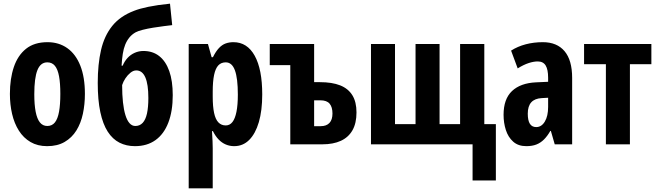

<svg xmlns="http://www.w3.org/2000/svg" viewBox="-20 -787 3585 1047"><path d="M443 -275Q443 -218 432 -166.5Q421 -115 396.5 -75.5Q372 -36 332.5 -13Q293 10 237 10Q185 10 146.5 -12.5Q108 -35 83 -74.5Q58 -114 46 -165.5Q34 -217 34 -275Q34 -358 55.5 -421.5Q77 -485 122 -521Q167 -557 239 -557Q301 -557 347 -524.5Q393 -492 418 -429Q443 -366 443 -275ZM167 -273Q167 -216 174.5 -177.5Q182 -139 197.5 -119.5Q213 -100 238 -100Q264 -100 279.5 -119.5Q295 -139 302 -178Q309 -217 309 -275Q309 -333 302 -371Q295 -409 279.5 -428Q264 -447 238 -447Q201 -447 184 -404.5Q167 -362 167 -273Z M513 -335Q513 -437 531 -514.5Q549 -592 592 -645.5Q635 -699 711 -728Q741 -740 789.5 -750Q838 -760 907 -767L919 -650Q902 -648 874 -644.5Q846 -641 815 -636Q784 -631 758.5 -624.5Q733 -618 720 -611Q700 -600 686 -583Q672 -566 663 -544Q654 -522 649.5 -493Q645 -464 643 -429H649Q659 -453 675.5 -471Q692 -489 714.5 -499Q737 -509 762 -509Q813 -509 848.5 -481Q884 -453 903 -399.5Q922 -346 922 -268Q922 -181 898 -118.5Q874 -56 828 -23Q782 10 716 10Q669 10 631.5 -9Q594 -28 567.5 -69Q541 -110 527 -176Q513 -242 513 -335ZM718 -100Q742 -100 758 -117Q774 -134 781.5 -168Q789 -202 789 -253Q789 -327 772.5 -365Q756 -403 723 -403Q707 -403 691.5 -390.5Q676 -378 664 -360Q652 -342 646 -323Q646 -271 650.5 -229.5Q655 -188 664 -159Q673 -130 686.5 -115Q700 -100 718 -100Z M1253 -557Q1328 -557 1369 -483Q1410 -409 1410 -272Q1410 -184 1391.5 -121Q1373 -58 1339 -24Q1305 10 1257 10Q1233 10 1211.5 1Q1190 -8 1172.5 -26Q1155 -44 1141 -72H1136Q1138 -41 1139 -17.5Q1140 6 1140 21V240H1009V-547H1114L1134 -475H1141Q1157 -507 1174 -525Q1191 -543 1210.5 -550Q1230 -557 1253 -557ZM1211 -447Q1186 -447 1170.5 -430.5Q1155 -414 1147.5 -378.5Q1140 -343 1140 -287V-260Q1140 -206 1147.5 -171Q1155 -136 1171 -119.5Q1187 -103 1211 -103Q1233 -103 1247.5 -121.5Q1262 -140 1269.5 -177.5Q1277 -215 1277 -271Q1277 -360 1261 -403.5Q1245 -447 1211 -447Z M1693 -547V-339H1724Q1791 -339 1835 -321.5Q1879 -304 1901.5 -267.5Q1924 -231 1924 -174Q1924 -115 1902 -76.5Q1880 -38 1838.5 -19Q1797 0 1738 0H1563V-432H1451V-547ZM1727 -240H1693V-99H1729Q1760 -99 1776.5 -116.5Q1793 -134 1793 -168Q1793 -203 1777.5 -221.5Q1762 -240 1727 -240Z M2621 -547V-110H2684V197H2557V0H2003V-547H2134V-110H2246V-547H2377V-110H2489V-547Z M2940 -557Q3017 -557 3058.5 -508Q3100 -459 3100 -362V0H3005L2984 -73H2981Q2965 -45 2946.5 -26.5Q2928 -8 2905 1Q2882 10 2850 10Q2806 10 2778.5 -14.5Q2751 -39 2738.5 -78Q2726 -117 2726 -161Q2726 -247 2772 -290.5Q2818 -334 2903 -338L2969 -341V-363Q2969 -408 2955.5 -430Q2942 -452 2912 -452Q2890 -452 2862.5 -443Q2835 -434 2803 -414L2767 -511Q2803 -534 2847 -545.5Q2891 -557 2940 -557ZM2934 -252Q2896 -250 2877 -229Q2858 -208 2858 -167Q2858 -130 2869.5 -112Q2881 -94 2904 -94Q2933 -94 2951 -124Q2969 -154 2969 -204V-254Z M3532 -437H3415V0H3284V-437H3165V-547H3532Z"/></svg>

Font: Noto Sans Display ExtraCondensed
Style: Bold
Weight: 700
Width: 2
Designer: Monotype Design Team
Foundry: Monotype Imaging Inc.
Version: Version 2.003